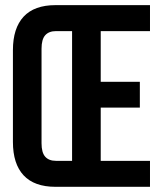

<svg xmlns="http://www.w3.org/2000/svg" viewBox="-20 -720 626 740"><path d="M368.2 -600.1V-404.8H519V-305.2H368.2V-100.1H558.1V0H193.8Q112.3 0 71 -44.2Q29.8 -88.4 29.8 -172.9V-526.9Q29.8 -611.3 71 -655.8Q112.3 -700.2 193.8 -700.2H558.1V-600.1ZM257.8 -100.1V-600.1H195.8Q168.5 -600.1 154.3 -584.2Q140.1 -568.4 140.1 -532.2V-168Q140.1 -131.8 154.3 -116Q168.5 -100.1 195.8 -100.1Z"/></svg>

Font: VL Bebas Neue Bold
Style: Regular
Weight: 700
Designer: Ryoichi Tsunekawa
Foundry: Ryoichi Tsunekawa
Version: Version 1.300